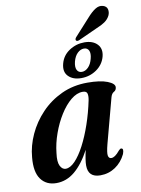

<svg xmlns="http://www.w3.org/2000/svg" viewBox="-90 -867 690 938"><g transform="rotate(-10 255.0 -398.5)"><path d="M391 -134.5Q380.5 -94 383.2 -79.5Q386 -65 398.5 -65Q407.5 -65 417.5 -71.8Q427.5 -78.5 442 -96Q449 -103.5 454 -102.5Q467.5 -101 457.5 -74Q439 -35.5 405.8 -13.2Q372.5 9 331.5 9Q270.5 9 270.5 -50.5Q270.5 -76.5 282 -126.5Q246.5 -60 205 -25.5Q163.5 9 113.5 9Q63.5 9 37 -27.2Q10.5 -63.5 17.5 -135.5Q22 -192 47.5 -247.5Q73 -303 116 -348.2Q159 -393.5 217.5 -420.8Q276 -448 346.5 -448Q410 -448 445.5 -434Q481 -420 479.5 -402Q478.5 -387.5 467 -381.5Q455.5 -375.5 450.5 -357.5ZM138.5 -135.5Q132.5 -92 142.8 -72Q153 -52 170 -52Q192.5 -52 216.8 -77.2Q241 -102.5 264 -146.2Q287 -190 306.2 -246Q325.5 -302 338 -363Q342 -384.5 338.2 -396.2Q334.5 -408 316 -408Q287 -408 257.5 -383.8Q228 -359.5 203 -319.5Q178 -279.5 160.8 -231.5Q143.5 -183.5 138.5 -135.5ZM407.5 -760Q429.5 -785 448.8 -797.2Q468 -809.5 487 -804Q505 -798.5 508.5 -783.5Q512 -768.5 505 -753Q496 -735 479.2 -723.5Q462.5 -712 438.5 -702.5L343 -659Q330.5 -654.5 327 -662Q325.5 -666.5 328 -671Q330.5 -675.5 334.5 -679.5ZM322 -475Q281 -475 258.5 -497.8Q236 -520.5 246.5 -560Q256.5 -599 290.8 -621.8Q325 -644.5 366 -644.5Q408 -644.5 430 -621.2Q452 -598 442 -560Q431.5 -521.5 397.8 -498.2Q364 -475 322 -475ZM359 -615Q342 -615 327 -600.8Q312 -586.5 305 -560Q298.5 -533.5 305.8 -519Q313 -504.5 330 -504.5Q347 -504.5 361.8 -519.2Q376.5 -534 383 -560Q390 -586 383 -600.5Q376 -615 359 -615Z"/></g></svg>

Font: Fraunces 144pt Soft SemiBold
Style: Italic
Weight: 600
Italic angle: -16°
Version: Version 1.000;[b76b70a41]